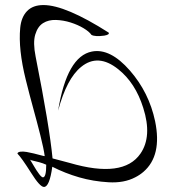

<svg xmlns="http://www.w3.org/2000/svg" viewBox="-20 -949 696 760"><path d="M152 -929Q239 -929 410 -820Q415 -812 393 -808Q356 -803 342 -811Q333 -824 310.5 -837.5Q288 -851 259.5 -860Q231 -869 201.5 -870Q172 -871 150.5 -857.5Q129 -844 119.5 -812Q110 -780 121 -725Q176 -448 188 -322L256 -304Q468 -242 536 -341Q583 -409 547 -522Q516 -621 448 -675Q368 -739 301 -684Q244 -638 210 -511Q245 -726 344 -745Q416 -759 494 -670Q570 -583 594 -469Q622 -333 548 -269Q533 -256 515 -247Q471 -224 410 -227.5Q349 -231 293.5 -247Q238 -263 187 -289Q176 -209 154 -209Q138 -209 103 -265Q65 -325 49 -341Q50 -347 60.5 -348.5Q71 -350 85.5 -347.5Q100 -345 114 -341.5Q128 -338 141 -334.5Q154 -331 157 -331Q153 -361 139.5 -414.5Q126 -468 111.5 -520.5Q97 -573 82 -633.5Q67 -694 61.5 -745Q56 -796 60 -838.5Q64 -881 87 -905Q110 -929 152 -929ZM99 -317Q102 -313 111 -297Q140 -247 150 -247Q163 -247 163 -297Q150 -303 135 -307Q120 -311 110.5 -313Q101 -315 99 -317Z"/></svg>

Font: YamSuf
Style: Regular
Weight: 400
Version: Version 1.1